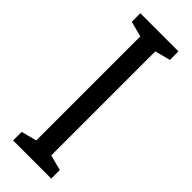

<svg xmlns="http://www.w3.org/2000/svg" viewBox="-239 -738 762 762"><g transform="rotate(45 141.5 -357.0)"><path d="M248 0H34V-48L99 -65V-649L34 -666V-714H248V-666L183 -649V-65L248 -48Z"/></g></svg>

Font: Noto Sans Oriya ExtCond
Style: Regular
Weight: 400
Width: 2
Designer: Amélie Bonet and Sol Matas
Foundry: Google LLC
Version: Version 2.006; ttfautohint (v1.8.4.7-5d5b)